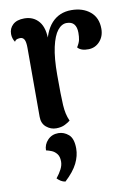

<svg xmlns="http://www.w3.org/2000/svg" viewBox="-88 -584 638 906"><g transform="rotate(-10 230.5 -131.0)"><path d="M152 10Q126 10 105 -7.5Q84 -25 84 -57V-387Q84 -416 77.5 -427.5Q71 -439 58 -439Q52 -439 44 -437Q36 -435 31 -426Q19 -444 19 -465Q19 -492 38 -509.5Q57 -527 93 -527Q137 -527 163 -495.5Q189 -464 187 -399V-358L175 -365Q187 -447 223.5 -487Q260 -527 318 -527Q373 -527 408 -498Q443 -469 443 -416Q443 -380 421.5 -356Q400 -332 368 -331Q331 -330 315 -349Q327 -368 330 -382.5Q333 -397 333 -416Q333 -443 321.5 -457Q310 -471 286 -471Q262 -471 242.5 -446.5Q223 -422 211.5 -370Q200 -318 200 -237Q200 -186 200.5 -151Q201 -116 202.5 -92.5Q204 -69 208 -51Q212 -33 220 -15Q212 -8 194.5 1Q177 10 152 10ZM151 265Q139 263 130 257.5Q121 252 112 243Q128 223 137.5 204.5Q147 186 147 168Q147 144 136.5 131Q126 118 112.5 112.5Q99 107 86 104Q86 76 106 55Q126 34 157 34Q184 34 206 53Q228 72 228 120Q228 155 210.5 190.5Q193 226 151 265Z"/></g></svg>

Font: Arima SemiBold
Style: Regular
Weight: 600
Designer: Joana Correia and Natanael Gama
Foundry: NDISCOVER
Version: Version 1.101;gftools[0.9.23]